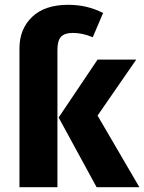

<svg xmlns="http://www.w3.org/2000/svg" viewBox="-20 -779 600 799"><path d="M219 -572V0H61V-578Q61 -658 113.5 -708.5Q166 -759 264 -759Q343 -759 409 -725L366 -624Q324 -642 283 -642Q249 -642 234 -626Q219 -610 219 -572ZM560 0H382L224 -290L386 -531H547L386 -298Z"/></svg>

Font: FiraGOUPP
Style: Bold
Weight: 700
Designer: bBox Type
Foundry: bBox Type GmbH
Version: Version 1.001